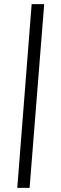

<svg xmlns="http://www.w3.org/2000/svg" viewBox="-20 -732 295 934"><path d="M64 182 134 -712H195L124 182Z"/></svg>

Font: Muli Light
Style: Italic
Weight: 300
Italic angle: -4.541°
Designer: Vernon Adams
Foundry: Vernon Adams
Version: Version 2.100; ttfautohint (v1.8.1.43-b0c9)